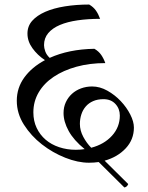

<svg xmlns="http://www.w3.org/2000/svg" viewBox="-20 -746 650 846"><path d="M101 -598Q101 -631 122 -654.5Q143 -678 179.5 -694Q216 -710 266 -718Q316 -726 373 -726Q392 -715 403 -699Q414 -683 421 -663Q368 -663 322.5 -656.5Q277 -650 244 -636Q211 -622 192.5 -600Q174 -578 174 -547Q174 -535 179.5 -519.5Q185 -504 199 -491Q241 -510 290 -520Q339 -530 396 -531Q415 -520 426 -504Q437 -488 444 -468Q375 -468 317 -452Q259 -436 216.5 -407.5Q174 -379 150.5 -339Q127 -299 127 -251Q127 -213 141.5 -182.5Q156 -152 181 -130.5Q206 -109 240.5 -97.5Q275 -86 314 -86Q335 -86 353 -89Q305 -128 282.5 -169Q260 -210 260 -248Q260 -274 270 -295.5Q280 -317 297 -332.5Q314 -348 337 -356.5Q360 -365 386 -365Q420 -365 453 -346.5Q486 -328 512 -300.5Q538 -273 554 -241.5Q570 -210 570 -184Q570 -131 534 -92.5Q498 -54 441 -38L545 65Q540 78 528 80L415 -32Q394 -29 372 -29Q323 -29 267.5 -51Q212 -73 164.5 -110Q117 -147 85.5 -196.5Q54 -246 54 -302Q54 -359 87 -404.5Q120 -450 178 -481Q145 -503 123 -533.5Q101 -564 101 -598ZM332 -200Q332 -171 347 -143Q362 -115 382 -95Q439 -110 473.5 -148Q508 -186 508 -237Q508 -267 488.5 -288Q469 -309 436 -309Q410 -309 390.5 -300.5Q371 -292 358 -277Q345 -262 338.5 -242Q332 -222 332 -200Z"/></svg>

Font: Gotu
Style: Regular
Weight: 400
Designer: Sarang Kulkarni & Kailash Malviya
Foundry: Ek Type
Version: Version 2.320;hotconv 1.0.109;makeotfexe 2.5.65596; ttfautoh